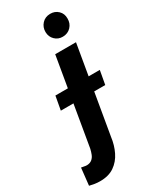

<svg xmlns="http://www.w3.org/2000/svg" viewBox="-293 -801 872 1077"><g transform="rotate(-30 142.5 -262.0)"><path d="M150.9 -528.3H285.6L190.4 29.3Q184.1 79.6 163.3 122.1Q142.6 164.6 105.7 189.9Q68.8 215.3 12.2 214.8Q-4.4 214.8 -21 212.2Q-37.6 209.5 -53.7 205.6L-41.5 94.7Q-32.7 95.7 -23.4 97.9Q-14.2 100.1 -4.9 100.1Q15.1 99.1 27.3 88.9Q39.6 78.6 45.9 62.7Q52.2 46.9 56.2 29.3ZM166 -662.6Q165.5 -693.8 185.8 -716.1Q206.1 -738.3 238.8 -738.8Q269.5 -739.3 290.5 -719.2Q311.5 -699.2 311 -667.5Q311.5 -635.7 291 -614Q270.5 -592.3 238.3 -591.8Q208 -591.3 187.3 -611.6Q166.5 -631.8 166 -662.6ZM323.7 -327.1 307.6 -238.3H20L36.1 -327.1Z"/></g></svg>

Font: Roboto Condensed
Style: Bold Italic
Weight: 700
Italic angle: -12°
Designer: Christian Robertson
Foundry: Google
Version: Version 3.0